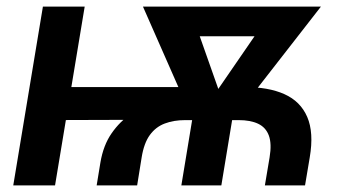

<svg xmlns="http://www.w3.org/2000/svg" viewBox="-20 -559 1035 579"><path d="M271.5 0 282.7 -68.4Q291.5 -121.1 316.7 -157.2Q341.8 -193.4 376.5 -216.3Q411.1 -239.3 449 -251.5Q486.8 -263.7 522.2 -268.3Q557.6 -272.9 583 -272.9L715.8 -296.4Q789.1 -296.9 837.6 -275.1Q886.2 -253.4 906.5 -206.3Q926.8 -159.2 914.1 -84.5L899.9 0H778.8L793 -84.5Q799.8 -125.5 790.8 -150.1Q781.7 -174.8 758.5 -185.8Q735.4 -196.8 699.2 -196.8H538.6Q503.9 -196.8 476.8 -186.5Q449.7 -176.3 431.9 -151.9Q414.1 -127.4 407.2 -84.5L393.6 0ZM20 0 109.4 -539.1H235.4L146 0ZM111.3 -196.8 127.4 -296.4H567.9L551.8 -198.2ZM526.9 0 569.8 -259.8H690.4L647.5 0ZM559.6 -201.7 411.1 -539.1H550.8L656.7 -238.8L637.7 -201.7ZM608.9 -201.7 604.5 -241.7 809.1 -539.1H947.8L685.1 -201.7ZM485.4 -449.7 500 -539.1H875.5L860.8 -449.7Z"/></svg>

Font: Inter 18pt SemiBold
Style: Italic
Weight: 600
Italic angle: -9.3988°
Designer: Rasmus Andersson
Foundry: rsms
Version: Version 4.001;git-66647c0bb